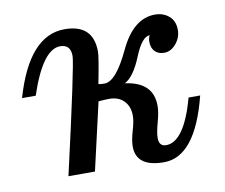

<svg xmlns="http://www.w3.org/2000/svg" viewBox="-63 -577 775 662"><g transform="rotate(-10 325.0 -245.5)"><path d="M284.2 -294.9Q292 -293 305.7 -293Q345.7 -293 393.6 -395Q441.4 -497.1 517.6 -497.1Q546.4 -497.1 566.4 -480Q586.4 -462.9 586.4 -431.6Q586.4 -404.8 568.4 -383.3Q550.3 -361.8 526.9 -361.8Q505.9 -361.8 494.1 -374.3Q482.4 -386.7 482.4 -407.7Q482.4 -421.4 487.8 -430.2Q460.4 -430.2 433.8 -364.5Q407.2 -298.8 374.5 -281.7Q472.2 -269 472.2 -186Q472.2 -163.6 462.6 -129.2Q453.1 -94.7 453.1 -76.2Q453.1 -46.9 478 -46.9Q541.5 -46.9 582.5 -195.3H623Q571.3 9.8 460.9 9.8Q364.3 9.8 363.3 -61Q363.3 -84 372.8 -116Q382.3 -147.9 382.3 -167Q382.3 -199.2 363.5 -218.8Q344.7 -238.3 312 -238.3Q298.3 -238.3 274.4 -236.3L220.2 0H127.4Q213.4 -376.5 213.4 -405.8Q213.4 -446.3 176.8 -446.3Q115.2 -446.3 64.5 -293H16.6Q76.7 -501.5 201.7 -501.5Q302.2 -501.5 302.2 -405.3Q302.2 -385.7 284.2 -294.9Z"/></g></svg>

Font: Munson
Style: Italic
Weight: 400
Italic angle: -12°
Designer: Paul James MIller
Foundry: High-Logic / Made with FontCreator
Version: Version 2.10;May 5, 2019;FontCreator 11.5.0.2430 64-bit